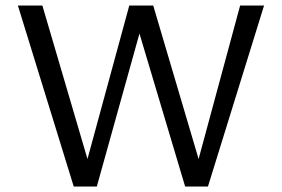

<svg xmlns="http://www.w3.org/2000/svg" viewBox="-20 -678 1025 698"><path d="M940 -658 736 0H653L487 -556L332 0H248L45 -658H134L298 -100L450 -658H537L702 -100L853 -658Z"/></svg>

Font: Ysabeau Infant Medium
Style: Regular
Weight: 500
Designer: Christian Thalmann (Catharsis Fonts)
Version: Version 0.003